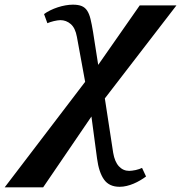

<svg xmlns="http://www.w3.org/2000/svg" viewBox="-142 -559 773 819"><path d="M42 240.2H-122.1L221.2 -210L186 -401.9Q179.2 -439.5 159.9 -456.3Q140.6 -473.1 115.2 -473.1Q109.9 -473.1 102.5 -471.9Q95.2 -470.7 87.6 -469Q80.1 -467.3 72.8 -464.8Q65.4 -462.4 60.1 -460L45.9 -499Q57.6 -507.8 72.8 -515.1Q87.9 -522.5 104.2 -527.8Q120.6 -533.2 137.2 -536.1Q153.8 -539.1 168.9 -539.1Q191.9 -539.1 206.3 -533.2Q220.7 -527.3 229.7 -513.7Q238.8 -500 244.1 -477.8Q249.5 -455.6 254.9 -422.9L276.9 -282.2L454.1 -536.1H610.8L305.2 -139.2L340.8 92.8Q347.2 130.9 365.2 150.4Q383.3 169.9 409.2 169.9Q414.1 169.9 421.6 168.9Q429.2 168 437 166.3Q444.8 164.6 451.9 162.1Q459 159.7 463.9 157.2L481 193.8Q469.2 202.6 455.8 210.4Q442.4 218.3 428 224.4Q413.6 230.5 398.4 234.1Q383.3 237.8 368.2 237.8Q323.7 237.8 301.8 207Q279.8 176.3 272 117.2L248 -62Z"/></svg>

Font: Droid Serif
Style: Bold Italic
Weight: 700
Italic angle: -12°
Designer: Monotype Design team
Foundry: Monotype Imaging Inc.
Version: Version 1.03